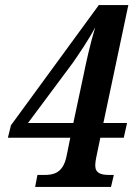

<svg xmlns="http://www.w3.org/2000/svg" viewBox="-20 -734 543 754"><path d="M118 0H416L427 -47H410C377 -47 354 -53 354 -85C354 -92 356 -108 358 -116L374 -193H466L479 -251H386L484 -714H368L23 -242L11 -193H256L241 -119C227 -54 190 -47 155 -47H127ZM265 -486C288 -519 331 -582 354 -627C335 -565 318 -489 307 -434L268 -251H90Z"/></svg>

Font: Noto Serif Condensed SemiBold
Style: Italic
Weight: 600
Width: 3
Italic angle: -12°
Designer: Monotype Design Team
Foundry: Monotype Imaging Inc.
Version: Version 2.014